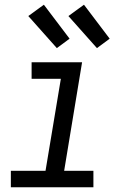

<svg xmlns="http://www.w3.org/2000/svg" viewBox="-20 -794 540 814"><path d="M26 0V-70H173L238 -460H114V-530H328L252 -70H376V0ZM391 -590 270 -726 336 -774 445 -630ZM221 -590 100 -726 166 -774 275 -630Z"/></svg>

Font: Iosevka Curly Oblique
Style: Regular
Weight: 400
Italic angle: -9°
Monospace: yes
Designer: Belleve Invis
Foundry: Belleve Invis
Version: Version 11.1.0; ttfautohint (v1.8.3)